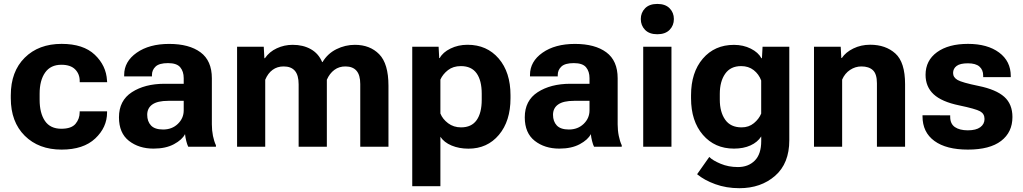

<svg xmlns="http://www.w3.org/2000/svg" viewBox="-20 -756 5270 989"><path d="M35.6 -250Q35.6 -128.2 107.4 -56.8Q179.2 14.6 297.4 14.6Q409.7 14.6 470.6 -42.7Q531.5 -100.1 531.5 -176.5V-182.6H390.4V-177.2Q390.4 -143.8 369.1 -118.3Q347.9 -92.8 295.9 -92.8Q238.8 -92.8 211.4 -133.2Q184.1 -173.6 184.1 -241.9V-273.7Q184.1 -341.8 212.3 -382.1Q240.5 -422.4 296.1 -422.4Q343.5 -422.4 367.1 -398.6Q390.6 -374.8 390.6 -338.9V-332.5H532L531.2 -341.3Q527.1 -418 468.3 -474Q409.4 -530 297.4 -530Q179 -530 107.3 -458.7Q35.6 -387.5 35.6 -265.6Z M592.8 -151.6Q592.8 -70.8 644 -30.6Q695.3 9.5 770.8 9.5Q833.7 9.5 876.1 -13.3Q918.5 -36.1 933.1 -65.2Q934.8 -47.9 939.5 -29.5Q944.1 -11.2 949.7 0H1092.3V-7.8Q1082.8 -27.6 1077 -55.9Q1071.3 -84.2 1071.3 -115.5V-352.8Q1071.3 -443.4 1012.8 -486.6Q954.3 -529.8 851.3 -529.8Q748.8 -529.8 684.2 -484.5Q619.6 -439.2 619.6 -369.9V-362.3H762.7V-369.9Q762.7 -395.5 781.5 -413.2Q800.3 -430.9 845.5 -430.9Q890.6 -430.9 908.4 -409.4Q926.3 -387.9 926.3 -353.5V-324.5H826.7Q725.8 -324.2 659.3 -281.1Q592.8 -238 592.8 -151.6ZM738.3 -164.6Q738.3 -199.2 764.9 -217.9Q791.5 -236.6 846.7 -236.6H926.3V-187.5Q926.3 -147 896.1 -117.9Q866 -88.9 820.1 -88.9Q777.3 -88.9 757.8 -109.7Q738.3 -130.6 738.3 -164.6Z M1201.2 0H1346.2V-345.2Q1360.1 -378.7 1384.2 -396.2Q1408.2 -413.8 1440.9 -413.8Q1479.5 -413.8 1498.9 -391.4Q1518.3 -368.9 1518.3 -321.5V0H1663.6V-345.2Q1677.7 -377.7 1702.3 -395.9Q1726.8 -414.1 1759.8 -413.8Q1797.4 -413.6 1816.5 -391.4Q1835.7 -369.1 1835.7 -323V0H1981V-314.2Q1981 -428 1933.3 -476.6Q1885.7 -525.1 1808.1 -525.1Q1758.1 -525.1 1712.8 -502.6Q1667.5 -480 1641.4 -436.3H1639.4Q1621.1 -480 1581.3 -502.6Q1541.5 -525.1 1487.8 -525.1Q1444.3 -525.1 1405.9 -507.3Q1367.4 -489.5 1344.7 -456.3H1341.8L1338.6 -515.1H1201.2Z M2103.5 203.1H2248.5V-51.5Q2267.3 -22.5 2306.3 -6.3Q2345.2 9.8 2393.1 9.8Q2490 9.8 2549.8 -61.2Q2609.6 -132.1 2609.6 -250V-265.6Q2609.6 -384 2548.7 -454.7Q2487.8 -525.4 2388.4 -525.4Q2340.3 -525.4 2300.7 -506Q2261 -486.6 2245.1 -457H2242.4L2239.3 -515.1H2103.5ZM2248.5 -171.4V-346.2Q2261 -374 2287.6 -394.8Q2314.2 -415.5 2354 -415.5Q2408.7 -415.5 2435.1 -378.3Q2461.4 -341.1 2461.4 -273.4V-241.9Q2461.4 -174.3 2435.1 -137.1Q2408.7 -99.9 2354.7 -99.9Q2316.7 -99.9 2288.2 -121.2Q2259.8 -142.6 2248.5 -171.4Z M2683.1 -151.6Q2683.1 -70.8 2734.4 -30.6Q2785.6 9.5 2861.1 9.5Q2924.1 9.5 2966.4 -13.3Q3008.8 -36.1 3023.4 -65.2Q3025.1 -47.9 3029.8 -29.5Q3034.4 -11.2 3040 0H3182.6V-7.8Q3173.1 -27.6 3167.4 -55.9Q3161.6 -84.2 3161.6 -115.5V-352.8Q3161.6 -443.4 3103.1 -486.6Q3044.7 -529.8 2941.7 -529.8Q2839.1 -529.8 2774.5 -484.5Q2710 -439.2 2710 -369.9V-362.3H2853V-369.9Q2853 -395.5 2871.8 -413.2Q2890.6 -430.9 2935.8 -430.9Q2981 -430.9 2998.8 -409.4Q3016.6 -387.9 3016.6 -353.5V-324.5H2917Q2816.2 -324.2 2749.6 -281.1Q2683.1 -238 2683.1 -151.6ZM2828.6 -164.6Q2828.6 -199.2 2855.2 -217.9Q2881.8 -236.6 2937 -236.6H3016.6V-187.5Q3016.6 -147 2986.5 -117.9Q2956.3 -88.9 2910.4 -88.9Q2867.7 -88.9 2848.1 -109.7Q2828.6 -130.6 2828.6 -164.6Z M3293.2 0H3438.7V-515.1H3293.2ZM3280.8 -658Q3280.8 -624.8 3302.7 -602.2Q3324.7 -579.6 3365.7 -579.6Q3407 -579.6 3429.1 -602.2Q3451.2 -624.8 3451.2 -658Q3451.2 -690.9 3429.1 -713.4Q3407 -735.8 3366 -735.8Q3325 -735.8 3302.9 -713.4Q3280.8 -690.9 3280.8 -658Z M3570.8 141.4Q3607.7 172.1 3664.4 192.7Q3721.2 213.4 3788.8 213.4Q3899.7 213.4 3972.7 149.5Q4045.7 85.7 4045.7 -33.4V-515.1H3908L3904.8 -456.1H3902.1Q3886 -486.1 3847.3 -505.5Q3808.6 -524.9 3760.7 -524.9Q3661.1 -524.9 3600.3 -454Q3539.6 -383.1 3539.6 -265.4V-249.8Q3539.6 -132.3 3600.6 -61.4Q3661.6 9.5 3760.7 9.5Q3809.8 9.5 3845.9 -7Q3882.1 -23.4 3901.1 -53.2V-29.5Q3901.1 37.8 3867.9 71.2Q3834.7 104.5 3781 104.5Q3732.4 104.5 3691.9 87.5Q3651.4 70.6 3633.5 52.5ZM3687.7 -242.7V-272.5Q3687.7 -336.2 3715.3 -375.9Q3742.9 -415.5 3797.6 -415.5Q3835.7 -415.5 3862.3 -394.8Q3888.9 -374 3900.9 -341.3V-170.9Q3889.6 -143.3 3863.4 -121.6Q3837.2 -99.9 3800 -99.9Q3743.2 -99.9 3715.5 -139.4Q3687.7 -179 3687.7 -242.7Z M4172.9 0H4317.9V-345.9Q4331.8 -378.2 4358.9 -396Q4386 -413.8 4417.2 -413.8Q4455.6 -413.8 4476.3 -394.4Q4497.1 -375 4497.1 -326.9V0H4642.1V-322.3Q4642.1 -435.5 4591.9 -480.6Q4541.7 -525.6 4462.4 -525.6Q4415 -525.6 4375.6 -506.3Q4336.2 -487.1 4316.4 -457.3H4313.7L4310.5 -515.1H4172.9Z M4731.9 -162.4V-157Q4731.9 -74.7 4793.1 -30Q4854.2 14.6 4965.8 14.6Q5078.1 14.6 5136.6 -30Q5195.1 -74.7 5195.1 -153.3Q5195.1 -219.7 5153 -257.3Q5110.8 -294.9 5021.2 -313.2Q4935.3 -330.8 4912.4 -344.1Q4889.4 -357.4 4889.4 -380.1Q4889.4 -402.6 4907.5 -416.3Q4925.5 -429.9 4965.6 -429.9Q5005.9 -429.9 5025.1 -413.1Q5044.4 -396.2 5044.4 -366.7V-358.6H5186.5V-364.3Q5186.5 -440.9 5126.3 -485.5Q5066.2 -530 4966.1 -530Q4865.7 -530 4806.6 -487.2Q4747.6 -444.3 4747.6 -370.6Q4747.6 -309.1 4789.2 -270.4Q4830.8 -231.7 4921.1 -213.1Q5005.9 -195.3 5028.6 -182.6Q5051.3 -169.9 5051.3 -143.1Q5051.3 -116.7 5029.4 -100.7Q5007.6 -84.7 4965.3 -84.7Q4923.3 -84.7 4898.9 -101.3Q4874.5 -117.9 4874.5 -154.1V-161.9Z"/></svg>

Font: Roboto Flex
Style: Regular
Weight: 400
Designer: Berlow after Robertson
Foundry: Google
Version: Version 3.200;gftools[0.9.32]